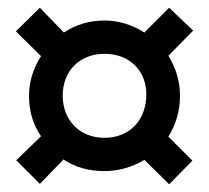

<svg xmlns="http://www.w3.org/2000/svg" viewBox="-20 -601 540 496"><path d="M353 -188 417 -125 477 -186 415 -248C434 -279 445 -314 445 -353C445 -392 434 -426 415 -457L479 -522L417 -581L353 -517C321 -537 287 -548 250 -548C212 -548 177 -538 145 -517L83 -581L21 -520L86 -456C65 -423 55 -389 55 -353C55 -314 65 -280 86 -249L22 -187L83 -126L144 -189C174 -169 209 -159 250 -159C286 -159 321 -169 353 -188ZM250 -245C185 -245 142 -291 142 -354C142 -418 186 -462 250 -462C314 -462 358 -419 358 -357C358 -292 316 -245 250 -245Z"/></svg>

Font: Noto Sans Mono ExtraCondensed ExtraBold
Style: Regular
Weight: 800
Width: 2
Designer: Monotype Design Team
Foundry: Monotype Imaging Inc.
Version: Version 2.014